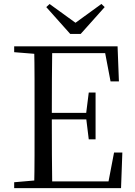

<svg xmlns="http://www.w3.org/2000/svg" viewBox="-20 -966 692 986"><path d="M234.7 -945.4 395.3 -829.1H340.2L500.8 -945.7L517.6 -929.6L394.5 -791.9H340.5L217.6 -929.6ZM52.8 0V-30.1L190.9 -42.1H202.2V0ZM155.3 0Q157.3 -83.6 157.4 -167.7Q157.5 -251.7 157.5 -336.8V-391.1Q157.5 -476.1 157.4 -560.4Q157.3 -644.8 155.3 -728H248.3Q247.1 -645.2 246.6 -559.4Q246.1 -473.5 246.1 -379.9V-357.6Q246.1 -257.3 246.6 -170.7Q247.1 -84.1 248.3 0ZM202.2 0V-34.3H576.6L532.4 -8.9L565.7 -182.5H608.3L601.6 0ZM202.2 -352.7V-386.4H442.5V-352.7ZM435.8 -250.4 422.2 -361.4V-382.4L435.8 -490.8H470.8V-250.4ZM52.8 -698V-728H202.2V-686.9H190.9ZM547.7 -548 514.8 -720.9 559.3 -693H202.2V-728H583.8L590.7 -548Z"/></svg>

Font: Noto Serif KR ExtraLight
Style: Regular
Weight: 200
Designer: Ryoko NISHIZUKA 西塚涼子 (kana & ideographs); Frank Grießhammer (Latin, Greek & Cyrillic); Wenlong ZHANG 张文龙 (bopomofo); San
Foundry: Adobe
Version: Version 2.002-H1;hotconv 1.1.0;makeotfexe 2.6.0